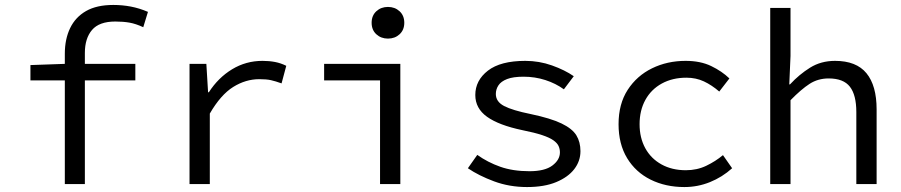

<svg xmlns="http://www.w3.org/2000/svg" viewBox="-20 -744 3640 776"><path d="M242 0V-527Q242 -586 263.5 -630.5Q285 -675 328 -699.5Q371 -724 438 -724Q474 -724 508.5 -717.5Q543 -711 578 -696L559 -634Q529 -648 503.5 -652.5Q478 -657 446 -657Q381 -657 352 -623Q323 -589 323 -530V0ZM103 -419V-481L245 -486H527V-419Z M746 0V-486H814L821 -371H824Q862 -430 918 -464Q974 -498 1041 -498Q1068 -498 1091.5 -493.5Q1115 -489 1137 -478L1118 -407Q1093 -416 1075 -420Q1057 -424 1028 -424Q973 -424 922.5 -392.5Q872 -361 828 -285V0Z M1516 0V-419H1290V-486H1598V0ZM1548 -588Q1520 -588 1501 -605.5Q1482 -623 1482 -652Q1482 -681 1501 -698.5Q1520 -716 1548 -716Q1576 -716 1595 -698.5Q1614 -681 1614 -652Q1614 -623 1595 -605.5Q1576 -588 1548 -588Z M2110 12Q2039 12 1977 -11Q1915 -34 1871 -64L1909 -118Q1951 -88 2002 -70Q2053 -52 2120 -52Q2182 -52 2212.5 -75Q2243 -98 2243 -128Q2243 -142 2237.5 -154Q2232 -166 2216.5 -177Q2201 -188 2171 -198Q2141 -208 2091 -218Q1996 -238 1948.5 -272Q1901 -306 1901 -360Q1901 -419 1952 -458.5Q2003 -498 2103 -498Q2159 -498 2211 -479.5Q2263 -461 2299 -436L2259 -383Q2226 -407 2184 -420.5Q2142 -434 2096 -434Q2054 -434 2029.5 -424.5Q2005 -415 1994.5 -399Q1984 -383 1984 -364Q1984 -333 2017.5 -315.5Q2051 -298 2125 -283Q2206 -266 2249.5 -245Q2293 -224 2309.5 -197Q2326 -170 2326 -133Q2326 -93 2301 -60.5Q2276 -28 2228 -8Q2180 12 2110 12Z M2746 12Q2670 12 2609.5 -18Q2549 -48 2514.5 -105Q2480 -162 2480 -242Q2480 -324 2517 -381Q2554 -438 2615.5 -468Q2677 -498 2751 -498Q2811 -498 2854.5 -477Q2898 -456 2928 -427L2887 -374Q2857 -400 2825 -415Q2793 -430 2754 -430Q2698 -430 2655 -406.5Q2612 -383 2588.5 -340.5Q2565 -298 2565 -242Q2565 -187 2588 -145Q2611 -103 2653.5 -79.5Q2696 -56 2752 -56Q2797 -56 2834.5 -74Q2872 -92 2902 -117L2939 -64Q2899 -28 2849.5 -8Q2800 12 2746 12Z M3093 0V-712H3175V-518L3170 -403H3173Q3210 -443 3254 -470.5Q3298 -498 3355 -498Q3441 -498 3482 -448Q3523 -398 3523 -302V0H3441V-291Q3441 -360 3415 -393.5Q3389 -427 3329 -427Q3286 -427 3252 -405Q3218 -383 3175 -339V0Z"/></svg>

Font: Source Code Pro
Style: Regular
Weight: 400
Monospace: yes
Designer: Paul D. Hunt, Teo Tuominen
Foundry: Adobe Systems Incorporated
Version: Version 1.018;hotconv 1.0.116;makeotfexe 2.5.65601